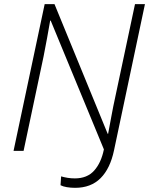

<svg xmlns="http://www.w3.org/2000/svg" viewBox="-20 -734 727 934"><path d="M345.2 179.7Q324.2 179.7 305.2 176.5Q286.1 173.3 274.4 167L277.3 124Q292.5 128.4 309.1 131.1Q325.7 133.8 344.2 133.8Q404.3 133.8 438.2 95.7Q472.2 57.6 485.4 -7.3L226.6 -633.8H224.1Q216.8 -592.8 209 -548.8Q201.2 -504.9 191.9 -459L94.7 0H45.9L197.3 -713.9H245.1L503.9 -83H505.9Q513.7 -123 522.2 -170.2Q530.8 -217.3 540 -258.8L636.7 -713.9H685.1L534.7 -2.9Q516.1 85.9 469.2 132.8Q422.4 179.7 345.2 179.7Z"/></svg>

Font: Open Sans Light
Style: Italic
Weight: 300
Italic angle: -12°
Designer: Monotype Design Team
Foundry: Monotype Imaging Inc.
Version: Version 3.003; ttfautohint (v1.8.4)